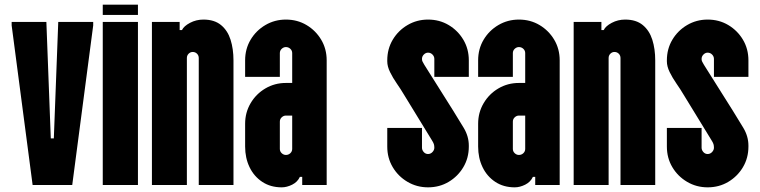

<svg xmlns="http://www.w3.org/2000/svg" viewBox="-20 -794 3262 824"><path d="M120 0 30 -685V-700H179L198 -200H211L230 -700H380V-685L290 0Z M421 -730V-774H572V-730ZM421 0V-700H572V0Z M853 -710Q900 -710 928.5 -686.5Q957 -663 969.5 -623.5Q982 -584 982 -535V0H833V-545Q833 -556 825.5 -563.5Q818 -571 807 -571Q797 -571 789.5 -563.5Q782 -556 782 -545V0H632V-700H751V-665H761Q769 -682 795.5 -696Q822 -710 853 -710Z M1189 10Q1141 10 1105.5 -13.5Q1070 -37 1051 -76.5Q1032 -116 1032 -165V-263Q1032 -311 1055.5 -351Q1079 -391 1119 -414.5Q1159 -438 1207 -438H1234V-566Q1234 -577 1226 -584.5Q1218 -592 1207 -592Q1197 -592 1189 -584.5Q1181 -577 1181 -566V-464H1032V-535Q1032 -584 1055.5 -623.5Q1079 -663 1119 -686.5Q1159 -710 1207 -710Q1256 -710 1295.5 -686.5Q1335 -663 1358.5 -623.5Q1382 -584 1382 -535V0H1277V-35H1267Q1257 -13 1234 -1.5Q1211 10 1189 10ZM1207 -129Q1218 -129 1226 -136.5Q1234 -144 1234 -155V-298H1207Q1197 -298 1189 -290.5Q1181 -283 1181 -272V-155Q1181 -144 1189 -136.5Q1197 -129 1207 -129Z M1817 10Q1769 10 1729 -13.5Q1689 -37 1665.5 -76.5Q1642 -116 1642 -165V-245H1791V-160Q1791 -150 1798.5 -141.5Q1806 -133 1817 -133Q1828 -133 1836 -141.5Q1844 -150 1844 -160Q1844 -169 1842 -175.5Q1840 -182 1833 -193L1713 -389Q1700 -411 1683 -435.5Q1666 -460 1654 -484.5Q1642 -509 1642 -531V-535Q1642 -584 1665.5 -623.5Q1689 -663 1729 -686.5Q1769 -710 1817 -710Q1866 -710 1905.5 -686.5Q1945 -663 1968.5 -623.5Q1992 -584 1992 -535V-464H1844V-541Q1844 -552 1836 -560Q1828 -568 1817 -568Q1807 -568 1799 -560Q1791 -552 1791 -541Q1791 -534 1793.5 -529.5Q1796 -525 1801 -516L1925 -319Q1948 -282 1970 -245.5Q1992 -209 1992 -169V-165Q1992 -116 1968.5 -76.5Q1945 -37 1905.5 -13.5Q1866 10 1817 10Z M2189 10Q2141 10 2105.5 -13.5Q2070 -37 2051 -76.5Q2032 -116 2032 -165V-263Q2032 -311 2055.5 -351Q2079 -391 2119 -414.5Q2159 -438 2207 -438H2234V-566Q2234 -577 2226 -584.5Q2218 -592 2207 -592Q2197 -592 2189 -584.5Q2181 -577 2181 -566V-464H2032V-535Q2032 -584 2055.5 -623.5Q2079 -663 2119 -686.5Q2159 -710 2207 -710Q2256 -710 2295.5 -686.5Q2335 -663 2358.5 -623.5Q2382 -584 2382 -535V0H2277V-35H2267Q2257 -13 2234 -1.5Q2211 10 2189 10ZM2207 -129Q2218 -129 2226 -136.5Q2234 -144 2234 -155V-298H2207Q2197 -298 2189 -290.5Q2181 -283 2181 -272V-155Q2181 -144 2189 -136.5Q2197 -129 2207 -129Z M2663 -710Q2710 -710 2738.5 -686.5Q2767 -663 2779.5 -623.5Q2792 -584 2792 -535V0H2643V-545Q2643 -556 2635.5 -563.5Q2628 -571 2617 -571Q2607 -571 2599.5 -563.5Q2592 -556 2592 -545V0H2442V-700H2561V-665H2571Q2579 -682 2605.5 -696Q2632 -710 2663 -710Z M3017 10Q2969 10 2929 -13.5Q2889 -37 2865.5 -76.5Q2842 -116 2842 -165V-245H2991V-160Q2991 -150 2998.5 -141.5Q3006 -133 3017 -133Q3028 -133 3036 -141.5Q3044 -150 3044 -160Q3044 -169 3042 -175.5Q3040 -182 3033 -193L2913 -389Q2900 -411 2883 -435.5Q2866 -460 2854 -484.5Q2842 -509 2842 -531V-535Q2842 -584 2865.5 -623.5Q2889 -663 2929 -686.5Q2969 -710 3017 -710Q3066 -710 3105.5 -686.5Q3145 -663 3168.5 -623.5Q3192 -584 3192 -535V-464H3044V-541Q3044 -552 3036 -560Q3028 -568 3017 -568Q3007 -568 2999 -560Q2991 -552 2991 -541Q2991 -534 2993.5 -529.5Q2996 -525 3001 -516L3125 -319Q3148 -282 3170 -245.5Q3192 -209 3192 -169V-165Q3192 -116 3168.5 -76.5Q3145 -37 3105.5 -13.5Q3066 10 3017 10Z"/></svg>

Font: Vina Sans
Style: Regular
Weight: 400
Designer: Andree Nguyen
Foundry: Nguyen Type Foundry
Version: Version 1.002; ttfautohint (v1.8.4.7-5d5b);gftools[0.9.28]